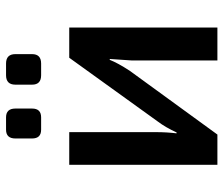

<svg xmlns="http://www.w3.org/2000/svg" viewBox="-72 -667 739 635"><g transform="rotate(-90 297.5 -349.5)"><path d="M227 -699Q256 -699 256 -668V-613Q256 -583 227 -583H186Q157 -583 157 -613V-668Q157 -699 186 -699ZM405 -699Q436 -699 436 -668V-613Q436 -583 405 -583H366Q335 -583 335 -613V-668Q335 -699 366 -699ZM524 -490V0H415V-283Q415 -286 420 -356H417Q407 -330 381 -290L170 0H70V-490H178V-204Q178 -168 174 -135H177Q194 -172 213 -197L424 -490Z"/></g></svg>

Font: Exo 2 Semi Bold
Style: Regular
Weight: 600
Designer: Natanael Gama
Version: Version 1.001;PS 001.001;hotconv 1.0.88;makeotf.lib2.5.64775